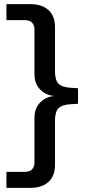

<svg xmlns="http://www.w3.org/2000/svg" viewBox="-20 -725 447 925"><path d="M11 180V103H98Q122 103 134 91.5Q146 80 146 57V-159Q146 -189 159 -212Q172 -235 195.5 -248.5Q219 -262 249 -263V-262Q219 -263 195.5 -276.5Q172 -290 159 -313Q146 -336 146 -366V-582Q146 -605 134 -616.5Q122 -628 98 -628H11V-705H127Q182 -705 213.5 -676.5Q245 -648 245 -595V-380Q245 -338 263 -321Q281 -304 322 -302L356 -300V-225L322 -223Q279 -221 262 -203.5Q245 -186 245 -145V70Q245 123 213.5 151.5Q182 180 127 180Z"/></svg>

Font: Nunito Sans 10pt SemiExpanded Medium
Style: Regular
Weight: 500
Width: 6
Designer: Vernon Adams
Foundry: Vernon Adams
Version: Version 3.101;gftools[0.9.27]